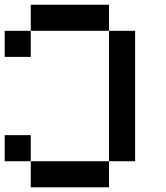

<svg xmlns="http://www.w3.org/2000/svg" viewBox="-20 -798 707 818"><path d="M444.4 -111.1V-666.7H555.6V-111.1ZM0 -111.1V-222.2H111.1V-111.1ZM0 -555.6V-666.7H111.1V-555.6ZM111.1 0V-111.1H444.4V0ZM111.1 -666.7V-777.8H444.4V-666.7Z"/></svg>

Font: Pixeloid Sans
Style: Regular
Weight: 400
Designer: GGBotNet
Foundry: GGBotNet
Version: 0.5